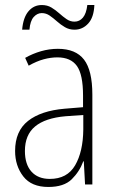

<svg xmlns="http://www.w3.org/2000/svg" viewBox="-20 -733 460 763"><path d="M210 -539Q281 -539 314 -496Q347 -453 347 -357V0H318L313 -92H311Q296 -51 265 -20.5Q234 10 172 10Q105 10 72.5 -32Q40 -74 40 -133Q40 -212 91.5 -252.5Q143 -293 237 -301L310 -307V-353Q310 -437 285.5 -471Q261 -505 208 -505Q182 -505 154 -497.5Q126 -490 94 -472L80 -503Q110 -520 143 -529.5Q176 -539 210 -539ZM240 -271Q160 -264 119.5 -230.5Q79 -197 79 -133Q79 -80 105 -51Q131 -22 178 -22Q247 -22 278.5 -76Q310 -130 311 -218V-276ZM68 -615Q72 -663 93 -688Q114 -713 146 -713Q168 -713 184.5 -703Q201 -693 215.5 -680Q230 -667 244.5 -657Q259 -647 276 -647Q296 -647 309.5 -663Q323 -679 327 -713H355Q353 -664 330.5 -639.5Q308 -615 276 -615Q255 -615 238 -625Q221 -635 206.5 -648Q192 -661 177.5 -671Q163 -681 146 -681Q128 -681 114 -665.5Q100 -650 97 -615Z"/></svg>

Font: Noto Sans Lao Looped Condensed ExtraLight
Style: Regular
Weight: 200
Width: 3
Designer: Mark Frömberg, Ben Mitchell
Foundry: The Fontpad Ltd
Version: Version 1.002; ttfautohint (v1.8.4.7-5d5b)